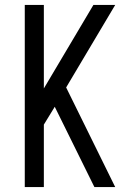

<svg xmlns="http://www.w3.org/2000/svg" viewBox="-20 -755 540 775"><path d="M361 0 201 -324 157 -252V0H80V-735H157V-398L357 -735H445L247 -402L445 0Z"/></svg>

Font: Iosevka www.saffi
Style: Regular
Weight: 400
Monospace: yes
Designer: Belleve Invis
Foundry: Belleve Invis
Version: Version 22.0.2; ttfautohint (v1.8.3)